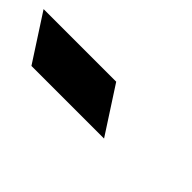

<svg xmlns="http://www.w3.org/2000/svg" viewBox="-169 -591 602 602"><g transform="rotate(45 132.5 -289.5)"><path d="M-177.1 -366 -78 -213H244L144.9 -366Z"/></g></svg>

Font: Hussar
Style: BdOpOblSeven
Weight: 700
Foundry: Cannot Into Space Fonts
Version: Version 2.00